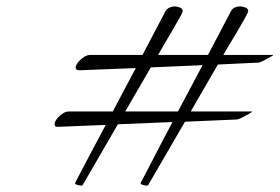

<svg xmlns="http://www.w3.org/2000/svg" viewBox="-20 -586 875 601"><path d="M234 -5Q231 -5 223 -7Q215 -9 215 -13Q215 -13 224 -30.5Q233 -48 246.5 -73.5Q260 -99 274 -125.5Q288 -152 298.5 -171.5Q309 -191 311 -195L162 -189H159Q151 -189 151 -197Q151 -209 166.5 -223Q182 -237 194 -237H333L405 -373L229 -366Q217 -366 217 -374Q217 -386 233 -400Q249 -414 261 -414H426L498 -551Q503 -559 511 -562.5Q519 -566 527 -566Q534 -566 543 -562.5Q552 -559 552 -551Q552 -548 541.5 -529Q531 -510 516.5 -485.5Q502 -461 490 -440.5Q478 -420 475 -414H631L703 -551Q707 -559 715 -562.5Q723 -566 732 -566Q739 -566 748 -562.5Q757 -559 757 -551Q757 -548 746.5 -529Q736 -510 721.5 -485.5Q707 -461 694.5 -440.5Q682 -420 679 -414H835Q835 -413 833.5 -412Q832 -411 832 -411Q829 -409 820 -404Q811 -399 801.5 -394.5Q792 -390 789 -390L662 -384L577 -237H768Q768 -237 768.5 -237Q769 -237 769 -236L765 -233Q762 -231 753 -226Q744 -221 734.5 -216.5Q725 -212 722 -212L559 -205L444 -7Q443 -5 438 -5Q436 -5 428 -7Q420 -9 420 -13Q420 -13 429.5 -31Q439 -49 453 -76Q467 -103 481.5 -131Q496 -159 507 -179.5Q518 -200 520 -204L349 -197L239 -7Q238 -5 234 -5ZM372 -237H537L614 -382L452 -375Z"/></svg>

Font: My Soul
Style: Regular
Weight: 400
Designer: Robert E. Leuschke
Foundry: Robert E. Leuschke
Version: Version 1.010; ttfautohint (v1.8.4.7-5d5b)